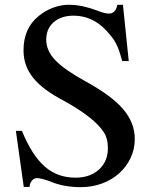

<svg xmlns="http://www.w3.org/2000/svg" viewBox="-20 -773 660 809"><path d="M522.5 -515.6H495.1Q488.3 -540 481.9 -558.6Q475.6 -577.1 467.3 -592.3Q459 -607.4 449.2 -619.6Q439.5 -631.8 426.8 -645.5Q368.2 -707 290 -707Q238.3 -707 206.5 -679.7Q174.8 -652.3 174.8 -605.5Q174.8 -559.6 212.9 -519.5Q251 -479.5 337.9 -431.6Q449.2 -371.1 498.5 -313.5Q547.9 -255.9 547.9 -187.5Q547.9 -144.5 530.3 -107.4Q512.7 -70.3 482.4 -43Q452.1 -15.6 410.2 0Q368.2 15.6 320.3 15.6Q286.1 15.6 252.9 9.8Q219.7 3.9 188.5 -9.8Q171.9 -15.6 158.2 -19Q144.5 -22.5 135.7 -22.5Q123 -22.5 114.3 -11.7Q105.5 -1 104.5 14.6H80.1L46.9 -221.7H72.3Q114.3 -119.1 168 -71.8Q221.7 -24.4 297.9 -24.4Q359.4 -24.4 397 -58.6Q434.6 -92.8 434.6 -148.4Q434.6 -169.9 430.2 -186.5Q425.8 -203.1 418 -214.8Q398.4 -246.1 356 -279.3Q313.5 -312.5 253.9 -345.7Q207 -370.1 173.8 -394.5Q140.6 -418.9 119.6 -445.3Q98.6 -471.7 88.9 -500Q79.1 -528.3 79.1 -561.5Q79.1 -654.3 143.6 -706.1Q170.9 -728.5 204.1 -740.7Q237.3 -752.9 269.5 -752.9Q298.8 -752.9 328.6 -746.6Q358.4 -740.2 389.6 -728.5Q405.3 -721.7 418 -718.8Q430.7 -715.8 439.5 -715.8Q466.8 -715.8 474.6 -752.9H498Z"/></svg>

Font: Jomolhari
Style: Regular
Weight: 400
Designer: Christopher J. Fynn
Foundry: Christopher  J.  Fynn (Karma Drubgy¸ Tenzin).
Version: Version alpha 0.003c 2006